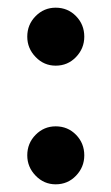

<svg xmlns="http://www.w3.org/2000/svg" viewBox="-20 -471 290 500"><path d="M125 9Q94.5 9 72.8 -13.5Q51 -36 51 -66.5Q51 -98 72.8 -120Q94.5 -142 125 -142Q156.5 -142 178 -120Q199.5 -98 199.5 -66.5Q199.5 -36 178 -13.5Q156.5 9 125 9ZM125 -300Q94.5 -300 72.8 -322.5Q51 -345 51 -375.5Q51 -407 72.8 -429Q94.5 -451 125 -451Q156.5 -451 178 -429Q199.5 -407 199.5 -375.5Q199.5 -345 178 -322.5Q156.5 -300 125 -300Z"/></svg>

Font: Fraunces 9pt S050
Style: Regular
Weight: 400
Version: Version 1.000; ttfautohint (v1.8.3)